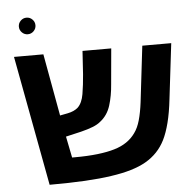

<svg xmlns="http://www.w3.org/2000/svg" viewBox="-55 -839 914 899"><g transform="rotate(-5 402.5 -389.5)"><path d="M142 5 28 -606H166L219 -314L255 -321Q286 -327 304 -343Q325 -363 332 -404.5Q339 -446 343 -497L350 -606H485L470 -439Q466 -385 452 -340Q438 -295 403 -268Q389 -256 366 -247Q343 -238 311 -230L238 -213L258 -113H270Q331 -113 378 -118.5Q425 -124 458 -134Q523 -153 557 -201Q574 -224 584 -259.5Q594 -295 600 -343L631 -606H767L736 -346Q729 -283 717 -236Q705 -189 689 -157Q658 -95 597 -60Q538 -26 433 -11Q381 -3 308.5 1Q236 5 142 5ZM63 -745Q63 -761 74.5 -772.5Q86 -784 102 -784Q118 -784 129.5 -772.5Q141 -761 141 -745Q141 -729 129.5 -717.5Q118 -706 102 -706Q86 -706 74.5 -717.5Q63 -729 63 -745Z"/></g></svg>

Font: Noto Sans Hebrew Droid
Style: Regular
Weight: 400
Designer: Monotype Design Team
Foundry: Monotype Imaging Inc.
Version: Version 1.100